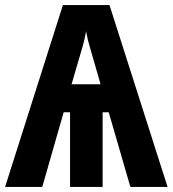

<svg xmlns="http://www.w3.org/2000/svg" viewBox="-23 -734 678 754"><path d="M407 -714 635 0H489L404 -293H380V0H252V-293H227L143 0H-3L224 -714ZM315 -611Q312 -594 308.5 -578.5Q305 -563 301 -550L258 -403H372L329 -552Q325 -565 321.5 -580Q318 -595 315 -611Z"/></svg>

Font: Noto Sans ExtraCondensed
Style: Bold
Weight: 700
Width: 2
Designer: Monotype Design Team
Foundry: Monotype Imaging Inc.
Version: Version 2.013; ttfautohint (v1.8.4.7-5d5b)